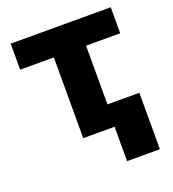

<svg xmlns="http://www.w3.org/2000/svg" viewBox="-132 -646 830 922"><g transform="rotate(-20 283.0 -184.5)"><path d="M27.3 -412.6V-545.5H538.7V-412.6H364.3V0H199.6V-412.6ZM527.3 -112.6V175.8H359.7V-112.6Z"/></g></svg>

Font: Inter UI Extra Bold
Style: Regular
Weight: 800
Designer: Rasmus Andersson
Foundry: rsms
Version: 3.2;8d6f07862